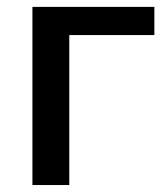

<svg xmlns="http://www.w3.org/2000/svg" viewBox="-20 -532 472 552"><path d="M73.2 -512.2H423.8V-431.2H179.2V0H73.2Z"/></svg>

Font: Lorenzo Sans Medium
Style: Regular
Weight: 500
Foundry: Intel Corporation
Version: Version 1.00; ttfautohint (v1.5)